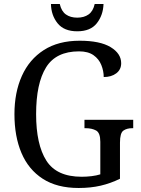

<svg xmlns="http://www.w3.org/2000/svg" viewBox="-20 -927 703 957"><path d="M372 10Q264 10 193 -36Q122 -82 87 -164.5Q52 -247 52 -358Q52 -466 89 -548.5Q126 -631 198.5 -677.5Q271 -724 377 -724Q479 -724 531.5 -692Q584 -660 584 -612Q584 -580 559.5 -561.5Q535 -543 497 -543Q497 -573 485 -603Q473 -633 446 -652Q419 -671 374 -671Q259 -671 209.5 -591Q160 -511 160 -358Q160 -207 211 -126.5Q262 -46 387 -46Q412 -46 436.5 -49Q461 -52 480 -58V-220Q480 -265 459 -276.5Q438 -288 407 -288H401V-330H644V-288H639Q612 -288 595 -276Q578 -264 578 -216V-36Q531 -13 481.5 -1.5Q432 10 372 10ZM365 -771Q299 -771 267 -811Q235 -851 234 -907H278Q286 -871 308.5 -855Q331 -839 365 -839Q399 -839 421.5 -855Q444 -871 452 -907H496Q494 -851 462.5 -811Q431 -771 365 -771Z"/></svg>

Font: Noto Serif Tamil SemiCondensed
Style: Regular
Weight: 400
Width: 4
Designer: Indian Type Foundry, Tom Grace, and the Monotype Design Team
Foundry: Monotype Imaging Inc.
Version: Version 2.004; ttfautohint (v1.8.4.7-5d5b)